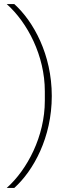

<svg xmlns="http://www.w3.org/2000/svg" viewBox="-20 -780 373 938"><path d="M233 -311C233 -513 144 -675 50 -760H13C114 -670 199 -508 199 -334V-288C199 -114 113 49 13 138H50C144 53 233 -109 233 -311Z"/></svg>

Font: IBM Plex Thai ExtraLight
Style: Regular
Weight: 200
Designer: Mike Abbink, Paul van der Laan, Pieter van Rosmalen, Ben Mitchell, Mark Frömberg
Foundry: Bold Monday
Version: Version 1.0